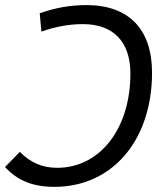

<svg xmlns="http://www.w3.org/2000/svg" viewBox="-26 -723 632 753"><path d="M312.5 -703.1C252 -703.1 190.9 -692.9 129.9 -670.9L136.2 -599.1C191.9 -618.7 246.1 -628.4 299.3 -628.4C418.5 -628.4 485.4 -559.1 485.4 -434.6C485.4 -218.3 366.2 -64.9 198.2 -64.9C140.1 -64.9 94.7 -84.5 51.8 -127.4L-6.3 -67.9C43 -14.2 103.5 9.8 187.5 9.8C414.6 9.8 570.3 -172.9 570.3 -438C570.3 -608.9 479 -703.1 312.5 -703.1Z"/></svg>

Font: Cascadia Code SemiLight
Style: Italic
Weight: 350
Italic angle: -10°
Monospace: yes
Designer: Aaron Bell
Foundry: Saja Typeworks
Version: Version 2404.023